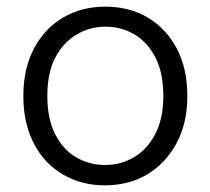

<svg xmlns="http://www.w3.org/2000/svg" viewBox="-20 -544 631 576"><path d="M294 12Q224 12 168 -21Q112 -54 81 -114.5Q50 -175 50 -256Q50 -338 82 -398.5Q114 -459 169.5 -491.5Q225 -524 296 -524Q368 -524 423 -491.5Q478 -459 510 -399Q542 -339 542 -256Q542 -174 509.5 -114Q477 -54 422 -21Q367 12 294 12ZM295 -49Q342 -49 381.5 -72Q421 -95 445.5 -141.5Q470 -188 470 -256Q470 -326 446 -372Q422 -418 383 -441Q344 -464 296 -464Q250 -464 210 -440.5Q170 -417 146 -371.5Q122 -326 122 -256Q122 -188 145.5 -141.5Q169 -95 208.5 -72Q248 -49 295 -49Z"/></svg>

Font: DM Sans 12pt Light
Style: Regular
Weight: 300
Version: Version 4.004;gftools[0.9.30]